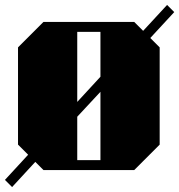

<svg xmlns="http://www.w3.org/2000/svg" viewBox="-23 -689 726 778"><path d="M586 -535 624 -497V-103L521 0H153L120 -33L26 69L-3 40L91 -62L50 -103V-497L153 -600H521L557 -564L654 -669L683 -640ZM290 -276 384 -378V-560H290ZM384 -317 290 -216V-40H384Z"/></svg>

Font: Kumar One
Style: Regular
Weight: 400
Designer: Parimal Parmar
Foundry: Indian Type Foundry
Version: Version 1.001;PS 1.001;hotconv 1.0.88;makeotf.lib2.5.647800